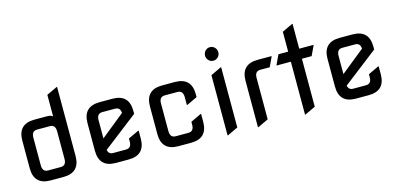

<svg xmlns="http://www.w3.org/2000/svg" viewBox="-70 -1189 3388 1639"><g transform="rotate(-15 1624.5 -369.0)"><path d="M219.7 0Q73.2 0 73.2 -146.5V-390.6Q73.2 -537.1 219.7 -537.1H332Q365.2 -537.1 380.9 -522V-712.9L473.6 -756.8H478.5V-146.5Q478.5 0 332 0ZM219.7 -87.9H332Q380.9 -87.9 380.9 -146.5V-390.6Q380.9 -449.2 332 -449.2H219.7Q170.9 -449.2 170.9 -390.6V-146.5Q170.9 -87.9 219.7 -87.9Z M795.9 0Q649.4 0 649.4 -146.5V-390.6Q649.4 -537.1 795.9 -537.1H908.2Q1054.7 -537.1 1054.7 -390.6V-364.7L748.5 -127.9Q755.4 -87.9 795.9 -87.9H908.2Q957 -87.9 957 -146.5V-172.4L1049.8 -216.3H1054.7V-146.5Q1054.7 0 908.2 0ZM747.1 -230 956.5 -398.9Q953.6 -449.2 908.2 -449.2H795.9Q747.1 -449.2 747.1 -390.6Z M1347.7 0Q1201.2 0 1201.2 -146.5V-390.6Q1201.2 -537.1 1347.7 -537.1H1460Q1606.4 -537.1 1606.4 -390.6V-364.7L1513.7 -320.8H1508.8V-390.6Q1508.8 -449.2 1460 -449.2H1347.7Q1298.8 -449.2 1298.8 -390.6V-146.5Q1298.8 -87.9 1347.7 -87.9H1460Q1508.8 -87.9 1508.8 -146.5V-172.4L1601.6 -216.3H1606.4V-146.5Q1606.4 0 1460 0Z M1784.7 -645Q1767.6 -662.6 1767.6 -687.3Q1767.6 -711.9 1784.7 -729.5Q1801.8 -747.1 1826.2 -747.1Q1850.6 -747.1 1867.7 -729.5Q1884.8 -711.9 1884.8 -687.3Q1884.8 -662.6 1867.7 -645Q1850.6 -627.4 1826.2 -627.4Q1801.8 -627.4 1784.7 -645ZM1777.3 19.5V-512.7L1870.1 -556.6H1875V-24.4L1782.2 19.5Z M2045.9 19.5V-390.6Q2045.9 -537.1 2192.4 -537.1H2314.5V-532.2L2275.4 -449.2H2192.4Q2143.6 -449.2 2143.6 -390.6V-24.4L2050.8 19.5Z M2461.9 19.5V-448.2H2336.4V-453.1L2376 -537.1H2461.9V-712.9L2554.7 -756.8H2559.6V-537.1H2685.1V-532.2L2645.5 -448.2H2559.6V-24.4L2466.8 19.5Z M2917 0Q2770.5 0 2770.5 -146.5V-390.6Q2770.5 -537.1 2917 -537.1H3029.3Q3175.8 -537.1 3175.8 -390.6V-364.7L2869.6 -127.9Q2876.5 -87.9 2917 -87.9H3029.3Q3078.1 -87.9 3078.1 -146.5V-172.4L3170.9 -216.3H3175.8V-146.5Q3175.8 0 3029.3 0ZM2868.2 -230 3077.6 -398.9Q3074.7 -449.2 3029.3 -449.2H2917Q2868.2 -449.2 2868.2 -390.6Z"/></g></svg>

Font: Nova Square
Style: Book
Weight: 400
Version: Version 2.000